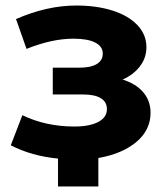

<svg xmlns="http://www.w3.org/2000/svg" viewBox="-20 -568 603 695"><path d="M336 4V107H190V6Q95 -3 19 -42L61 -151Q146 -110 249 -110Q304 -110 335.5 -126.5Q367 -143 367 -173Q367 -199 345 -212.5Q323 -226 281 -226H171V-323H267Q308 -323 330 -336Q352 -349 352 -374Q352 -400 324.5 -414Q297 -428 246 -428Q168 -428 76 -391L38 -499Q150 -548 256 -548Q329 -548 386.5 -530Q444 -512 477 -477.5Q510 -443 510 -397Q510 -359 487 -328.5Q464 -298 424 -280Q472 -265 498.5 -234Q525 -203 525 -160Q525 -97 473.5 -54Q422 -11 336 4Z"/></svg>

Font: Montserrat Alternates
Style: Bold
Weight: 700
Designer: Julieta Ulanovsky
Foundry: Julieta Ulanovsky
Version: Version 7.200